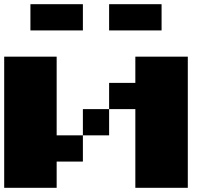

<svg xmlns="http://www.w3.org/2000/svg" viewBox="-20 -1020 1040 915"><path d="M375 -875H125V-1000H375ZM750 -875H500V-1000H750ZM250 -375H375V-250H250V-125H0V-750H250ZM875 -750V-125H625V-500H500V-625H625V-750ZM375 -500H500V-375H375Z"/></svg>

Font: Press Start 2P
Style: Regular
Weight: 400
Designer: CodeMan38
Foundry: CodeMan38
Version: Version 3.000